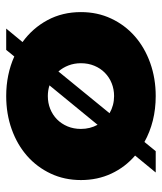

<svg xmlns="http://www.w3.org/2000/svg" viewBox="30 -550 535 635"><g transform="rotate(90 297.5 -232.5)"><path d="M74.5 14.5 119.1 -39.5Q73.2 -72.7 46.6 -122Q20 -171.4 20 -232.7Q20 -287.3 41.4 -332.7Q62.7 -378.2 100 -410.9Q137.3 -443.6 188.2 -461.8Q239.1 -480 297.7 -480Q340.5 -480 378.6 -470.5Q416.8 -460.9 449.5 -442.7L480 -480H550.5L494.5 -411.8Q532.7 -379.1 554.1 -333.4Q575.5 -287.7 575.5 -232.7Q575.5 -178.2 554.1 -132.7Q532.7 -87.3 495.5 -54.5Q458.2 -21.8 407.3 -3.6Q356.4 14.5 297.7 14.5Q261.8 14.5 228.9 7.7Q195.9 0.9 166.8 -12.3L145 14.5ZM354.5 -327.3Q328.6 -342.3 297.7 -342.3Q275 -342.3 255.2 -334.3Q235.5 -326.4 220.7 -311.8Q205.9 -297.3 197.5 -277Q189.1 -256.8 189.1 -232.7Q189.1 -210.5 196.4 -191.6Q203.6 -172.7 216.4 -158.2ZM297.7 -123.2Q320.5 -123.2 340.2 -131.1Q360 -139.1 374.8 -153.6Q389.5 -168.2 398 -188.4Q406.4 -208.6 406.4 -232.7Q406.4 -262.7 392.7 -287.7L262.3 -128.6Q279.5 -123.2 297.7 -123.2Z"/></g></svg>

Font: Spartan ExtBd
Style: Regular
Weight: 800
Designer: Matt Bailey, Mirko Velimirovic
Foundry: Matt Bailey
Version: Version 1.005